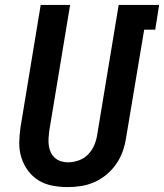

<svg xmlns="http://www.w3.org/2000/svg" viewBox="-20 -755 669 783"><path d="M257 8Q224 8 193 2Q162 -4 137 -19.5Q112 -35 94 -59.5Q76 -84 67 -113Q58 -142 58.5 -174Q59 -206 64 -238L146 -735H266L181 -222Q179 -207 178 -191.5Q177 -176 179 -161.5Q181 -147 187 -134Q193 -121 203.5 -111.5Q214 -102 228 -97.5Q242 -93 257 -93Q279 -93 301.5 -101Q324 -109 340.5 -126.5Q357 -144 365.5 -165.5Q374 -187 377 -209L464 -735H629L613 -634H568L494 -192Q490 -165 480.5 -138Q471 -111 454.5 -87Q438 -63 415.5 -44Q393 -25 366.5 -13Q340 -1 312 3.5Q284 8 257 8Z"/></svg>

Font: Iosevka Extended Oblique
Style: Bold
Weight: 700
Width: 7
Italic angle: -9°
Monospace: yes
Designer: Belleve Invis
Foundry: Belleve Invis
Version: Version 32.5.0; ttfautohint (v1.8.4)